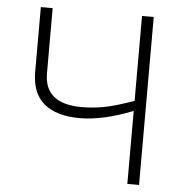

<svg xmlns="http://www.w3.org/2000/svg" viewBox="-52 -764 773 813"><g transform="rotate(5 335.0 -357.0)"><path d="M568.8 0H519V-310.1Q391.6 -259.8 293.9 -259.8Q194.3 -259.8 141.6 -304Q88.9 -348.1 88.9 -439V-713.9H139.2V-437Q139.2 -307.1 297.9 -307.1Q344.7 -307.1 391.6 -315.7Q438.5 -324.2 519 -353V-713.9H568.8Z"/></g></svg>

Font: JBL Sans
Style: Light
Weight: 300
Version: Version 1.10